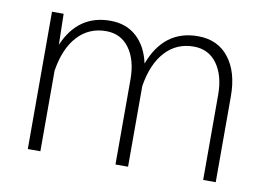

<svg xmlns="http://www.w3.org/2000/svg" viewBox="-60 -585 931 675"><g transform="rotate(10 405.5 -247.5)"><path d="M75.7 -490.2H117.2L119.6 -379.9Q168.5 -494.6 283.7 -494.6Q340.8 -494.6 377.9 -460.7Q415 -426.8 427.7 -367.2Q475.1 -494.6 596.7 -494.6Q667.5 -494.6 707 -443.8Q746.6 -393.1 746.6 -306.6V0H701.7V-303.7Q701.7 -373 671.4 -414.6Q641.1 -456.1 588.4 -456.1Q526.9 -456.1 486.6 -412.1Q446.3 -368.2 433.6 -287.6V0H388.7V-303.7Q388.7 -373 358.4 -414.6Q328.1 -456.1 275.4 -456.1Q213.9 -456.1 173.6 -412.1Q133.3 -368.2 120.6 -287.6V0H75.7Z"/></g></svg>

Font: Estedad-FD ExtraLight
Style: Regular
Weight: 200
Designer: Amin Abedi
Version: Version 7.3